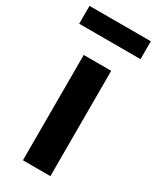

<svg xmlns="http://www.w3.org/2000/svg" viewBox="-209 -826 721 884"><g transform="rotate(30 152.0 -384.5)"><path d="M-11 -674H315V-769H-11ZM79 0H225V-560H79Z"/></g></svg>

Font: Spoqa Han Sans Neo Bold
Style: Bold
Weight: 700
Designer: [Spoqa Han Sans Neo] Dong-huui Kim  Younghwa Kang  Yujin Lee  [Noto Sans] Ryoko NISHIZUKA  (kana & ideographs); Paul D. 
Foundry: Spoqa (http://www.spoqa-han-sans.com)
Version: Version 1.000